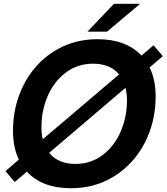

<svg xmlns="http://www.w3.org/2000/svg" viewBox="-20 -985 884 1019"><path d="M844 -687 774 -627Q806 -562 806 -473Q806 -339 748.5 -227.5Q691 -116 588.5 -51Q486 14 357 14Q203 14 123 -74L58 -19L9 -77L80 -138Q49 -203 49 -291Q49 -424 106 -535.5Q163 -647 265.5 -712Q368 -777 497 -777Q649 -777 731 -690L795 -745ZM207 -246 612 -590Q565 -647 474 -647Q392 -647 329.5 -600Q267 -553 233.5 -476Q200 -399 200 -311Q200 -274 207 -246ZM646 -519 241 -174Q289 -115 380 -115Q462 -115 524.5 -162Q587 -209 620.5 -287Q654 -365 654 -453Q654 -487 646 -519ZM548 -817H444L585 -965H724Z"/></svg>

Font: Open Sauce One
Style: Bold Italic
Weight: 700
Italic angle: -10°
Designer: Alfredo Marco Pradil
Foundry: Creative Sauce Fz LLC
Version: Version 1.477